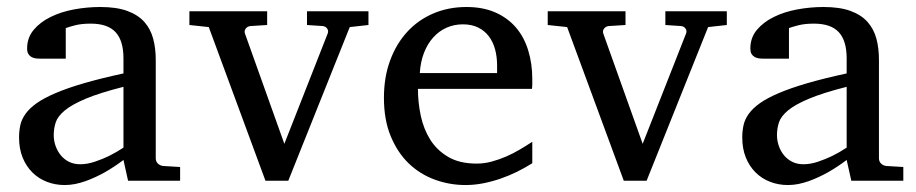

<svg xmlns="http://www.w3.org/2000/svg" viewBox="-20 -514 2605 546"><path d="M331.1 -267.1Q263.7 -250 224.1 -233.4Q184.6 -216.8 164.3 -200Q144 -183.1 138.4 -165.8Q132.8 -148.4 132.8 -129.9Q132.8 -114.3 137.9 -99.4Q143.1 -84.5 152.6 -72.8Q162.1 -61 176 -54Q189.9 -46.9 208 -46.9Q228 -46.9 249.8 -54.2Q271.5 -61.5 289.6 -70.3Q310.5 -80.6 331.1 -94.2ZM344.2 0 331.1 -59.1Q304.7 -39.1 276.9 -23.4Q264.6 -16.6 251 -10.3Q237.3 -3.9 222.9 1.2Q208.5 6.3 193.6 9.3Q178.7 12.2 164.1 12.2Q136.7 12.2 113 2.9Q89.4 -6.3 71.8 -23.9Q54.2 -41.5 44.2 -66.4Q34.2 -91.3 34.2 -123Q34.2 -141.6 37.8 -158.2Q41.5 -174.8 52.7 -190.4Q64 -206.1 84.2 -220.5Q104.5 -234.9 137.5 -249Q170.4 -263.2 218 -277.1Q265.6 -291 331.1 -305.2V-348.1Q331.1 -398.4 308.6 -422.6Q286.1 -446.8 237.8 -446.8Q211.4 -446.8 192.9 -441.9Q174.3 -437 167 -434.1V-347.2H94.2Q87.4 -347.2 80.8 -348.1Q74.2 -349.1 68.8 -352.3Q63.5 -355.5 60.3 -361.1Q57.1 -366.7 57.1 -376Q57.1 -406.7 75.7 -429Q94.2 -451.2 124 -465.8Q153.8 -480.5 190.9 -487.3Q228 -494.1 265.1 -494.1Q311.5 -494.1 342 -482.9Q372.6 -471.7 390.4 -451.7Q408.2 -431.6 415.5 -404.3Q422.9 -377 422.9 -344.2V-64Q422.9 -54.7 429 -48.8Q435.1 -43 443.8 -42L492.2 -39.1V0Z M974.6 -437 799.8 0H734.9L573.7 -437L518.6 -442.9V-481.9H739.7V-442.9L691.9 -439.9Q683.6 -439 678.7 -432.6Q673.8 -426.3 676.8 -418L788.6 -105L911.6 -418Q915 -425.8 910.6 -432.4Q906.2 -439 897.9 -439.9L853 -442.9V-481.9H1027.8V-442.9Z M1493.7 -49.8Q1472.7 -36.6 1450 -25.4Q1427.2 -14.2 1403.1 -5.9Q1378.9 2.4 1354 7.3Q1329.1 12.2 1303.7 12.2Q1258.3 12.2 1216.3 -3.2Q1174.3 -18.6 1142.3 -49.3Q1110.4 -80.1 1091.1 -126.7Q1071.8 -173.3 1071.8 -235.8Q1071.8 -294.4 1089.4 -342Q1106.9 -389.6 1138.2 -423.6Q1169.4 -457.5 1212.4 -475.8Q1255.4 -494.1 1306.6 -494.1Q1353 -494.1 1388.2 -478.8Q1423.3 -463.4 1446.8 -436.3Q1470.2 -409.2 1481.9 -371.3Q1493.7 -333.5 1493.7 -289.1V-275.9Q1493.7 -268.1 1492.7 -261.2H1168.5Q1168.5 -223.1 1176.5 -185.1Q1184.6 -147 1203.6 -116.7Q1222.7 -86.4 1254.9 -67.6Q1287.1 -48.8 1335.4 -48.8Q1356.9 -48.8 1377.9 -54.4Q1398.9 -60.1 1419.2 -68.8Q1439.5 -77.6 1458 -88.6Q1476.6 -99.6 1493.7 -110.8ZM1393.6 -328.1Q1393.6 -353 1387.7 -374.3Q1381.8 -395.5 1369.9 -411.1Q1357.9 -426.8 1339.6 -435.8Q1321.3 -444.8 1296.4 -444.8Q1271.5 -444.8 1250 -435.3Q1228.5 -425.8 1212.2 -407.7Q1195.8 -389.6 1185.8 -364Q1175.8 -338.4 1173.8 -306.2H1393.6Z M1993.7 -437 1818.8 0H1753.9L1592.8 -437L1537.6 -442.9V-481.9H1758.8V-442.9L1710.9 -439.9Q1702.6 -439 1697.8 -432.6Q1692.9 -426.3 1695.8 -418L1807.6 -105L1930.7 -418Q1934.1 -425.8 1929.7 -432.4Q1925.3 -439 1917 -439.9L1872.1 -442.9V-481.9H2046.9V-442.9Z M2387.7 -267.1Q2320.3 -250 2280.8 -233.4Q2241.2 -216.8 2220.9 -200Q2200.7 -183.1 2195.1 -165.8Q2189.5 -148.4 2189.5 -129.9Q2189.5 -114.3 2194.6 -99.4Q2199.7 -84.5 2209.2 -72.8Q2218.8 -61 2232.7 -54Q2246.6 -46.9 2264.6 -46.9Q2284.7 -46.9 2306.4 -54.2Q2328.1 -61.5 2346.2 -70.3Q2367.2 -80.6 2387.7 -94.2ZM2400.9 0 2387.7 -59.1Q2361.3 -39.1 2333.5 -23.4Q2321.3 -16.6 2307.6 -10.3Q2293.9 -3.9 2279.5 1.2Q2265.1 6.3 2250.2 9.3Q2235.4 12.2 2220.7 12.2Q2193.4 12.2 2169.7 2.9Q2146 -6.3 2128.4 -23.9Q2110.8 -41.5 2100.8 -66.4Q2090.8 -91.3 2090.8 -123Q2090.8 -141.6 2094.5 -158.2Q2098.1 -174.8 2109.4 -190.4Q2120.6 -206.1 2140.9 -220.5Q2161.1 -234.9 2194.1 -249Q2227.1 -263.2 2274.7 -277.1Q2322.3 -291 2387.7 -305.2V-348.1Q2387.7 -398.4 2365.2 -422.6Q2342.8 -446.8 2294.4 -446.8Q2268.1 -446.8 2249.5 -441.9Q2231 -437 2223.6 -434.1V-347.2H2150.9Q2144 -347.2 2137.5 -348.1Q2130.9 -349.1 2125.5 -352.3Q2120.1 -355.5 2116.9 -361.1Q2113.8 -366.7 2113.8 -376Q2113.8 -406.7 2132.3 -429Q2150.9 -451.2 2180.7 -465.8Q2210.4 -480.5 2247.6 -487.3Q2284.7 -494.1 2321.8 -494.1Q2368.2 -494.1 2398.7 -482.9Q2429.2 -471.7 2447 -451.7Q2464.8 -431.6 2472.2 -404.3Q2479.5 -377 2479.5 -344.2V-64Q2479.5 -54.7 2485.6 -48.8Q2491.7 -43 2500.5 -42L2548.8 -39.1V0Z"/></svg>

Font: Charis SIL Phon
Style: Regular
Weight: 400
Foundry: SIL International
Version: Version 5.000